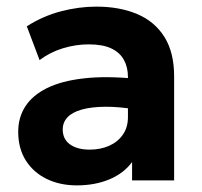

<svg xmlns="http://www.w3.org/2000/svg" viewBox="-20 -545 610 580"><path d="M212 15Q161 15 121 -4.5Q81 -24 58 -60.2Q35 -96.5 35 -147Q35 -190 56.5 -223.5Q78 -257 121.8 -278.8Q165.5 -300.5 232.8 -308.2Q300 -316 391.5 -307L393 -214Q338.5 -223 296.8 -222.5Q255 -222 226.8 -214Q198.5 -206 184 -190.8Q169.5 -175.5 169.5 -154Q169.5 -124.5 191.5 -108.8Q213.5 -93 251 -93Q283.5 -93 309.5 -104.5Q335.5 -116 351 -138Q366.5 -160 366.5 -191.5V-312.5Q366.5 -342 354.2 -364.2Q342 -386.5 316 -398.8Q290 -411 248 -411Q209 -411 170.2 -399.2Q131.5 -387.5 99.5 -363.5L61 -465.5Q109.5 -496.5 164 -510.8Q218.5 -525 270.5 -525Q341.5 -525 394.5 -502.5Q447.5 -480 476.8 -433.2Q506 -386.5 506 -314.5V0H379V-55.5Q354 -21.5 310.5 -3.2Q267 15 212 15Z"/></svg>

Font: Geologica Cursive SemiBold
Style: Regular
Weight: 600
Designer: Sindre Bremnes, Frode Helland
Foundry: Monokrom Skriftforlag AS
Version: Version 1.010;gftools[0.9.28]